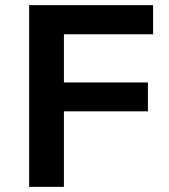

<svg xmlns="http://www.w3.org/2000/svg" viewBox="-20 -725 655 745"><path d="M93 0V-705H574V-592H228V-405H554V-293H228V0Z"/></svg>

Font: Nunito Sans 8pt
Style: Bold
Weight: 700
Version: Version 3.101;gftools[0.9.27]